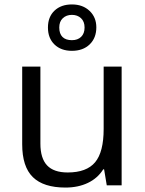

<svg xmlns="http://www.w3.org/2000/svg" viewBox="-20 -835 654 865"><path d="M304 -815Q255 -815 225.5 -787Q196 -759 196 -711Q196 -663 225.5 -634.5Q255 -606 304 -606Q354 -606 384 -635Q414 -664 414 -712Q414 -757 383.5 -786Q353 -815 304 -815ZM304 -654Q276 -654 261.5 -668.5Q247 -683 247 -711Q247 -738 263 -753Q279 -768 304 -768Q329 -768 345 -753Q361 -738 361 -711Q361 -684 345.5 -669Q330 -654 304 -654ZM80 -185Q80 -84 128 -37Q176 10 275 10Q332 10 376 -11Q420 -32 445 -72H449L461 0H528V-535H447V-254Q447 -150 408.5 -104Q370 -58 285 -58Q222 -58 192 -90Q162 -122 162 -188V-535H80Z"/></svg>

Font: OpenSansMMV
Style: Regular
Weight: 400
Designer: Steve Matteson
Foundry: Ascender Corporation
Version: Version 4.000